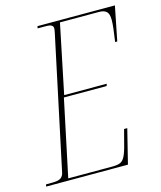

<svg xmlns="http://www.w3.org/2000/svg" viewBox="-125 -793 731 872"><g transform="rotate(-15 240.5 -357.0)"><path d="M-17 0 -14 -10H15Q44 -10 55.5 -18.5Q67 -27 70 -43L202 -664Q205 -678 205 -685Q205 -704 173 -704H132L134 -714H498L466 -553H456Q461 -588 464 -612.5Q467 -637 467 -654Q467 -683 455.5 -693.5Q444 -704 421 -704H237L170 -380H370L367 -370H166L90 -10H296Q321 -10 334.5 -15.5Q348 -21 357.5 -40Q367 -59 377 -100L393 -161H408L368 0Z"/></g></svg>

Font: Noto Serif Display ExtraCondensed Thin
Style: Italic
Weight: 100
Width: 2
Italic angle: -12°
Designer: Monotype Design Team
Foundry: Monotype Imaging Inc.
Version: Version 2.009